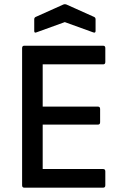

<svg xmlns="http://www.w3.org/2000/svg" viewBox="-20 -866 575 886"><path d="M92 0Q82 0 82 -11V-644Q82 -655 92 -655H456Q466 -655 466 -644V-580Q466 -569 456 -569H177V-374H432Q442 -374 442 -363V-302Q442 -291 432 -291H177V-86H456Q466 -86 466 -75V-11Q466 0 456 0ZM149 -717Q138 -712 138 -723V-777Q138 -785 145 -788L272 -845Q279 -848 287 -845L414 -788Q421 -785 421 -777V-723Q421 -712 409 -717L279 -764Z"/></svg>

Font: Sofia Sans Medium
Style: Regular
Weight: 500
Designer: Botio Nikoltchev, Ani Petrova
Foundry: lettersoup
Version: Version 4.101; ttfautohint (v1.8.4.7-5d5b)